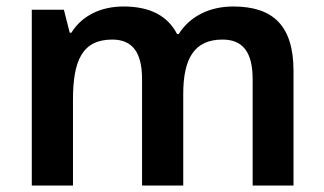

<svg xmlns="http://www.w3.org/2000/svg" viewBox="-20 -572 1000 592"><path d="M699 -552C629 -552 567 -524 531 -467H526C497 -523 443 -552 361 -552C290 -552 232 -523 200 -471H195L177 -542H78V0H205V-264C205 -384 233 -450 326 -450C388 -450 418 -411 418 -328V0H545V-282C545 -390 578 -450 666 -450C728 -450 759 -412 759 -328V0H885V-353C885 -493 822 -552 699 -552Z"/></svg>

Font: Noto Sans Georgian SemiBold
Style: Regular
Weight: 600
Designer: Monotype Design Team, Akaki Razmadze
Foundry: Google LLC
Version: Version 2.005